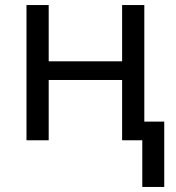

<svg xmlns="http://www.w3.org/2000/svg" viewBox="-20 -556 697 761"><path d="M544 185V0H464V-239H173V0H85V-536H173V-313H464V-536H552V-74H631V185Z"/></svg>

Font: RS Noto Sans
Style: Regular
Weight: 400
Designer: Monotype Design Team
Foundry: Monotype Imaging Inc.
Version: Version 3.10